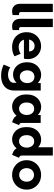

<svg xmlns="http://www.w3.org/2000/svg" viewBox="1268 -2060 1005 3582"><g transform="rotate(90 1771.0 -269.5)"><path d="M50.8 -139.6V-752H205.1V-162.1Q205.1 -121.6 239.3 -121.1Q245.6 -121.6 251.7 -122.8Q257.8 -124 261.7 -125V-3.9Q227.5 7.8 190.4 7.8Q145.5 7.8 114 -11.7Q82.5 -31.2 66.7 -64.9Q50.8 -98.6 50.8 -139.6Z M331.1 -139.6V-752H485.4V-162.1Q485.4 -121.6 519.5 -121.1Q525.9 -121.6 532 -122.8Q538.1 -124 542 -125V-3.9Q507.8 7.8 470.7 7.8Q425.8 7.8 394.3 -11.7Q362.8 -31.2 346.9 -64.9Q331.1 -98.6 331.1 -139.6Z M581.1 -261.7Q581.1 -342.3 616 -403.8Q650.9 -465.3 710.4 -499Q770 -532.7 840.8 -533.2Q908.2 -533.2 963.6 -502Q1019 -470.7 1051 -414.6Q1083 -358.4 1083 -287.1Q1082.5 -247.6 1075.2 -212.9H721.2Q734.9 -167.5 770.8 -141.4Q806.6 -115.2 856.4 -115.2Q891.6 -115.2 928 -126.2Q964.4 -137.2 983.4 -152.3L1031.2 -37.1Q1000.5 -16.6 955.1 -4.4Q909.7 7.8 859.4 7.8Q775.4 7.8 712.2 -26.4Q648.9 -60.5 615 -121.8Q581.1 -183.1 581.1 -261.7ZM940.4 -309.6Q940.4 -340.8 927.5 -364Q914.6 -387.2 891.6 -399.7Q868.7 -412.1 838.9 -412.1Q792 -412.1 760.3 -384Q728.5 -356 718.3 -309.6Z M1186 165 1236.8 43Q1266.1 61.5 1302.2 72.8Q1338.4 84 1374.5 84Q1409.2 84 1443.8 72.8Q1478.5 61.5 1501.7 37.6Q1524.9 13.7 1524.9 -21.5V-72.3H1522.5Q1491.7 -42.5 1453.6 -26.1Q1415.5 -9.8 1372.6 -9.8Q1314 -9.8 1261.2 -39.1Q1208.5 -68.4 1175.3 -127.4Q1142.1 -186.5 1142.1 -270.5Q1142.1 -354 1175.5 -413.6Q1209 -473.1 1262.9 -503.4Q1316.9 -533.7 1377.4 -534.2Q1421.4 -534.2 1459.2 -518.6Q1497.1 -502.9 1526.9 -474.6H1529.8V-526.4H1669.4V-30.3Q1669.4 47.9 1634.5 102.5Q1599.6 157.2 1536.9 185.1Q1474.1 212.9 1392.1 212.9Q1332 212.9 1277.3 198.7Q1222.7 184.6 1186 165ZM1530.8 -274.4Q1530.8 -315.4 1515.6 -345.9Q1500.5 -376.5 1474.1 -392.8Q1447.8 -409.2 1413.6 -409.2Q1378.4 -409.2 1351.1 -392.6Q1323.7 -376 1308.1 -345.5Q1292.5 -314.9 1292.5 -274.4Q1292.5 -233.9 1307.9 -202.4Q1323.2 -170.9 1349.9 -153.3Q1376.5 -135.7 1410.6 -135.7Q1445.3 -135.7 1472.4 -153.1Q1499.5 -170.4 1515.1 -202.1Q1530.8 -233.9 1530.8 -274.4Z M2143.1 -72.3H2136.7Q2105 -34.2 2062.5 -13.2Q2020 7.8 1971.7 7.8Q1912.6 7.8 1859.6 -22.7Q1806.6 -53.2 1774.2 -114Q1741.7 -174.8 1743.2 -261.7Q1741.7 -347.7 1774.2 -409.4Q1806.6 -471.2 1860.8 -502.7Q1915 -534.2 1976.6 -534.2Q2019.5 -534.2 2057.4 -518.6Q2095.2 -502.9 2124.5 -473.6H2126V-525.4H2273.4V-191.4Q2272.9 -167 2276.4 -154.3Q2279.8 -141.6 2288.3 -134.8Q2296.9 -127.9 2315.4 -121.1L2260.7 7.8Q2165.5 -20 2143.1 -72.3ZM2126 -264.6Q2125.5 -307.6 2110.4 -339.4Q2095.2 -371.1 2069.3 -387.9Q2043.5 -404.8 2010.7 -404.3Q1976.1 -404.8 1949 -387.9Q1921.9 -371.1 1907 -339.1Q1892.1 -307.1 1892.6 -264.6Q1892.1 -221.7 1906.5 -189.5Q1920.9 -157.2 1947.3 -139.4Q1973.6 -121.6 2007.8 -121.1Q2041.5 -121.6 2068.1 -139.4Q2094.7 -157.2 2110.1 -189.7Q2125.5 -222.2 2126 -264.6Z M2751.5 -73.2H2746.6Q2714.4 -35.2 2671.6 -13.7Q2628.9 7.8 2580.6 7.8Q2521.5 7.8 2468.5 -22.7Q2415.5 -53.2 2383.1 -114Q2350.6 -174.8 2352.1 -261.7Q2350.6 -347.7 2383.1 -409.4Q2415.5 -471.2 2469.7 -502.7Q2523.9 -534.2 2585.4 -534.2Q2625 -534.2 2660.2 -520.8Q2695.3 -507.3 2723.6 -482.4H2728V-752H2882.3V-181.6Q2882.3 -162.6 2886.2 -151.6Q2890.1 -140.6 2898.9 -133.8Q2907.7 -127 2924.3 -121.1L2869.6 7.8Q2819.8 -7.8 2790.5 -27.8Q2761.2 -47.9 2751.5 -73.2ZM2734.9 -264.6Q2734.4 -307.6 2719.2 -339.4Q2704.1 -371.1 2678.2 -387.9Q2652.3 -404.8 2619.6 -404.3Q2585 -404.8 2557.9 -387.9Q2530.8 -371.1 2515.9 -339.1Q2501 -307.1 2501.5 -264.6Q2501 -221.7 2515.4 -189.5Q2529.8 -157.2 2556.2 -139.4Q2582.5 -121.6 2616.7 -121.1Q2650.4 -121.6 2677 -139.4Q2703.6 -157.2 2719 -189.7Q2734.4 -222.2 2734.9 -264.6Z M2969.2 -263.7Q2969.2 -341.3 3006.1 -402.8Q3043 -464.4 3105.7 -498.8Q3168.5 -533.2 3243.7 -533.2Q3320.3 -533.2 3382.8 -498.8Q3445.3 -464.4 3481.7 -402.8Q3518.1 -341.3 3518.1 -263.7Q3518.1 -185.5 3481.7 -123.5Q3445.3 -61.5 3382.6 -26.9Q3319.8 7.8 3243.7 7.8Q3168.5 7.8 3105.7 -26.9Q3043 -61.5 3006.1 -123.5Q2969.2 -185.5 2969.2 -263.7ZM3370.6 -263.7Q3370.6 -303.2 3354.5 -334.5Q3338.4 -365.7 3309.8 -383.5Q3281.2 -401.4 3244.6 -401.4Q3208.5 -401.4 3179.2 -383.8Q3149.9 -366.2 3133.3 -335Q3116.7 -303.7 3116.7 -263.7Q3116.7 -222.7 3133.3 -190.9Q3149.9 -159.2 3179 -141.6Q3208 -124 3243.7 -124Q3279.8 -124 3308.6 -141.6Q3337.4 -159.2 3354 -190.9Q3370.6 -222.7 3370.6 -263.7Z"/></g></svg>

Font: Reddit Sans Strawberry ExBold
Style: Regular
Weight: 800
Designer: Stephen Hutchings
Foundry: Reddit
Version: Version 1.013